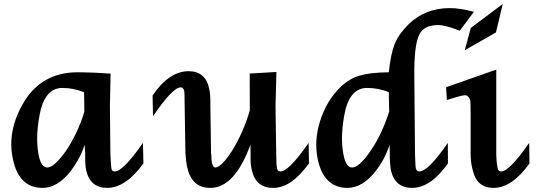

<svg xmlns="http://www.w3.org/2000/svg" viewBox="-20 -919 2717 951"><path d="M399.4 -202.1Q386.2 -162.6 368.2 -130.1Q350.1 -97.7 329.1 -69.8Q263.7 11.7 190.9 11.7Q73.7 11.7 43.9 -130.9Q28.3 -203.6 43 -275.1Q57.6 -346.7 100.6 -417Q145 -488.8 211.2 -524.9Q277.3 -561 364.3 -561Q381.3 -561 402.1 -560.5Q422.9 -560.1 444.6 -559.1Q466.3 -558.1 487.8 -556.9Q509.3 -555.7 527.8 -554.2L524.4 -394V-395L526.9 -155.3Q527.8 -127.4 529.3 -109.6Q530.8 -91.8 531.7 -85Q533.7 -69.8 548.3 -69.8Q589.8 -69.8 688 -211.4L690.4 -109.4Q601.6 11.7 511.2 11.7Q425.8 11.7 406.7 -76.7Q403.8 -89.4 402.6 -111.3Q401.4 -133.3 401.9 -161.1ZM396.5 -462.4Q366.7 -473.1 341.8 -478.3Q316.9 -483.4 289.1 -483.4Q250.5 -483.4 223.9 -457.5Q197.3 -431.6 183.1 -381.3Q168 -318.8 164.8 -259.5Q161.6 -200.2 171.4 -151.4Q183.6 -89.4 213.9 -89.4Q248 -89.4 306.2 -170.9Q335.4 -214.8 358.2 -262.5Q380.9 -310.1 397.9 -365.7Z M1220.2 -201.7Q1142.1 11.7 1021.5 11.7Q974.1 11.7 945.8 -14.9Q917.5 -41.5 906.2 -94.2Q903.8 -108.4 901.6 -125.5Q899.4 -142.6 898.4 -162.1L894.5 -401.4Q894.5 -428.2 894 -445.8Q893.6 -463.4 892.1 -470.7Q889.6 -477.5 885.7 -481.9Q881.8 -486.3 875 -486.3Q855 -486.3 820.6 -450.2Q786.1 -414.1 737.8 -343.3L735.8 -446.3Q777.3 -507.3 822.3 -536.9Q867.2 -566.4 913.6 -566.4Q998.5 -566.4 1016.1 -479.5Q1022.9 -452.1 1022 -395L1025.4 -155.8L1026.4 -156.2Q1026.9 -140.6 1027.6 -130.1Q1028.3 -119.6 1029.3 -113.8Q1035.2 -89.4 1046.9 -89.4Q1075.2 -89.4 1128.9 -171.4Q1156.2 -215.3 1178.2 -264.6Q1200.2 -314 1217.3 -371.6L1216.8 -554.7L1349.1 -562.5L1344.7 -394V-395L1348.1 -155.3Q1348.6 -100.1 1352.1 -85Q1355 -69.8 1368.2 -69.8Q1390.1 -69.8 1424.6 -105Q1459 -140.1 1508.8 -211.4L1510.3 -109.4Q1465.3 -47.9 1421.9 -18.1Q1378.4 11.7 1332.5 11.7Q1247.1 11.7 1227.1 -76.7Q1219.7 -104.5 1221.2 -161.1Z M1909.7 -201.7Q1896.5 -162.1 1878.7 -129.4Q1860.8 -96.7 1838.9 -69.3Q1774.4 11.7 1700.7 11.7Q1643.1 11.7 1605.7 -23.9Q1568.4 -59.6 1553.7 -131.3Q1534.7 -221.7 1565.4 -319.3Q1596.2 -417.5 1663.6 -484.9Q1686 -507.3 1711.2 -522.5Q1736.3 -537.6 1762.7 -544.9Q1787.6 -552.2 1823.5 -556.4Q1859.4 -560.5 1905.8 -561Q1910.2 -605 1917.7 -641.1Q1925.3 -677.2 1935.1 -701.7Q1945.8 -728 1963.4 -752.2Q1981 -776.4 2004.4 -799.3Q2045.9 -839.4 2096.7 -859.1Q2147.5 -878.9 2208 -878.9Q2232.9 -878.9 2262.7 -874.5Q2292.5 -870.1 2327.6 -860.4L2257.3 -767.1Q2220.7 -781.2 2194.1 -788.1Q2167.5 -794.9 2149.9 -794.9Q2114.7 -794.9 2090.8 -782.7Q2066.9 -770.5 2055.7 -745.1Q2043 -718.3 2037.1 -667Q2031.2 -615.7 2032.2 -538.6L2035.6 -155.3Q2036.6 -127 2037.4 -109.9Q2038.1 -92.8 2039.6 -85.4Q2043.5 -69.8 2057.1 -69.8Q2100.6 -69.8 2198.2 -211.4L2198.7 -109.4Q2154.8 -47.9 2110.6 -18.1Q2066.4 11.7 2020.5 11.7Q1936 11.7 1916 -76.7Q1913.6 -89.4 1912.1 -111.1Q1910.6 -132.8 1910.6 -161.1ZM1905.8 -462.9Q1877.9 -473.6 1851.3 -478.5Q1824.7 -483.4 1797.9 -483.4Q1759.3 -483.4 1732.9 -457.5Q1706.5 -431.6 1692.4 -381.3Q1677.7 -319.3 1674.6 -259.8Q1671.4 -200.2 1681.6 -151.4Q1693.8 -89.4 1723.6 -89.4Q1759.3 -89.4 1814.9 -170.9Q1845.2 -214.8 1867.7 -263.2Q1890.1 -311.5 1907.7 -366.2Z M2602.5 -109.4Q2515.6 11.7 2424.8 11.7Q2340.8 11.7 2321.3 -76.7Q2317.4 -90.8 2314.2 -111.1Q2311 -131.3 2311 -160.2Q2312 -411.6 2309.6 -420.9Q2300.8 -447.3 2283.2 -447.3Q2273.4 -447.3 2251 -440.9Q2228.5 -434.6 2193.4 -423.8L2189.5 -486.8L2438 -574.2V-155.3Q2439 -127 2440.9 -109.9Q2442.9 -92.8 2444.8 -85.4Q2448.2 -69.8 2462.4 -69.8Q2502.9 -69.8 2601.1 -211.4ZM2282.2 -670.4 2312 -780.8 2470.2 -899.4 2436.5 -758.3Z"/></svg>

Font: IranNastaliq
Style: Regular
Weight: 400
Designer: Hossein Zahedi
Version: Version 1.5